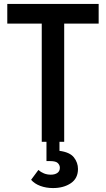

<svg xmlns="http://www.w3.org/2000/svg" viewBox="-20 -720 538 975"><path d="M192 -600H17V-700H481V-600H306V0H282V46Q335 53 355.5 79.5Q376 106 376 138Q376 186 339.5 210.5Q303 235 249 235Q214 235 184.5 224Q155 213 138 193L175 143Q187 154 203 160.5Q219 167 238 167Q259 167 271.5 158Q284 149 284 132Q284 119 274 108.5Q264 98 234 98H216V0H192Z"/></svg>

Font: Tilda Sans Semibold
Style: Regular
Weight: 600
Designer: ParaType Ltd
Foundry: ParaType Ltd
Version: Version 1.009